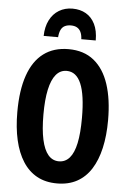

<svg xmlns="http://www.w3.org/2000/svg" viewBox="-62 -992 704 1047"><g transform="rotate(5 289.5 -468.5)"><path d="M538 -358Q538 -273 522.5 -205Q507 -137 476.5 -89Q446 -41 399.5 -15.5Q353 10 290 10Q227 10 180.5 -15.5Q134 -41 103 -89.5Q72 -138 56.5 -206Q41 -274 41 -359Q41 -479 69.5 -560.5Q98 -642 153.5 -683.5Q209 -725 290 -725Q374 -725 429 -680.5Q484 -636 511 -554Q538 -472 538 -358ZM184 -358Q184 -276 196 -221Q208 -166 231.5 -138.5Q255 -111 290 -111Q325 -111 348.5 -138Q372 -165 383.5 -219.5Q395 -274 395 -358Q395 -483 369 -544.5Q343 -606 290 -606Q255 -606 231.5 -578Q208 -550 196 -495Q184 -440 184 -358ZM292 -947Q334 -947 365.5 -929Q397 -911 415 -875Q433 -839 433 -785H354Q353 -809 345.5 -824.5Q338 -840 324.5 -847.5Q311 -855 291 -855Q272 -855 258 -848Q244 -841 236.5 -825.5Q229 -810 227 -785H148Q149 -835 167.5 -871.5Q186 -908 218.5 -927.5Q251 -947 292 -947Z"/></g></svg>

Font: Noto Sans Display ExtraCondensed
Style: Bold
Weight: 700
Width: 2
Designer: Monotype Design Team
Foundry: Monotype Imaging Inc.
Version: Version 2.003